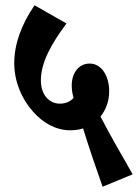

<svg xmlns="http://www.w3.org/2000/svg" viewBox="-20 -663 523 728"><path d="M246 -169C263 -169 280 -171 295 -176C317 -105 343 -28 369 45L483 -2C426 -102 398 -150 361 -221C382 -247 394 -280 394 -317C394 -375 365 -422 320 -422C279 -422 252 -387 252 -339C252 -325 254 -308 259 -292C247 -278 229 -270 207 -270C166 -270 135 -304 135 -358C135 -427 175 -497 232 -574L111 -643C61 -570 34 -496 34 -423C34 -356 61 -289 105 -240C142 -198 191 -169 246 -169Z"/></svg>

Font: Noto Serif Devanagari ExtraCondensed ExtraBold
Style: Regular
Weight: 800
Width: 2
Designer: Universal Thirst, Indian Type Foundry and the Monotype Design Team
Foundry: Monotype Imaging Inc.
Version: Version 2.004